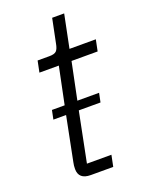

<svg xmlns="http://www.w3.org/2000/svg" viewBox="-128 -718 590 781"><g transform="rotate(-20 167.5 -327.5)"><path d="M234 -49 224 0H127Q75 0 75 -45Q75 -60 78 -73L116 -264H61L69 -303H124L157 -463H73L83 -512H134Q156 -512 164.5 -520.5Q173 -529 177 -552L198 -655H250L221 -512H335L325 -463H212L179 -303H273L265 -264H171L128 -49Z"/></g></svg>

Font: IBM Plex Sans Light
Style: Italic
Weight: 300
Italic angle: -11.31°
Designer: Mike Abbink, Paul van der Laan, Pieter van Rosmalen
Foundry: Bold Monday
Version: Version 3.0